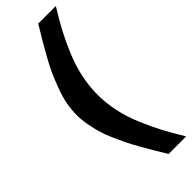

<svg xmlns="http://www.w3.org/2000/svg" viewBox="-296 -789 936 936"><g transform="rotate(-45 172.5 -320.5)"><path d="M344.2 128.9H223.1Q197.3 85.9 185.3 66.4Q173.3 46.9 149.9 5.4Q126.5 -36.1 114.5 -60.8Q102.5 -85.4 85.7 -123.8Q68.8 -162.1 60.8 -191.2Q52.7 -220.2 46.4 -254.9Q40 -289.6 40 -320.8Q40 -356.9 46.9 -394.8Q53.7 -432.6 69.3 -474.1Q85 -515.6 98.6 -547.4Q112.3 -579.1 138.4 -625.7Q164.6 -672.4 179 -696.8Q193.4 -721.2 223.1 -770H344.2Q308.1 -711.4 282.2 -662.8Q256.3 -614.3 231.9 -555.9Q207.5 -497.6 194.8 -438.2Q182.1 -378.9 182.1 -320.8Q182.1 -262.2 194.8 -202.9Q207.5 -143.6 232.2 -85.2Q256.8 -26.9 282.2 21.2Q307.6 69.3 344.2 128.9Z"/></g></svg>

Font: Aurulent Sans
Style: Bold
Weight: 700
Version: Version 2007.05.04